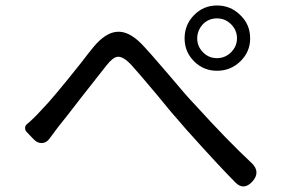

<svg xmlns="http://www.w3.org/2000/svg" viewBox="-20 -725 1040 700"><path d="M839 -59Q780 -118 659 -253Q647 -267 641 -274Q611 -307 550 -382Q483 -462 459 -488Q429 -520 409 -518Q392 -517 367 -485Q343 -455 275 -368Q215 -290 192 -262Q178 -244 160 -219Q149 -204 132.5 -203.5Q116 -203 103 -217L98 -222L78 -243Q71 -250 71.5 -259Q72 -268 79 -273Q102 -292 132 -325Q170 -363 274 -494Q307 -537 322 -555Q365 -606 406 -609Q448 -613 495 -566Q524 -536 594 -454Q660 -375 691 -343Q810 -212 897 -131Q931 -99 901 -64Q869 -29 839 -59ZM771 -467Q722 -467 687.5 -501.5Q653 -536 653 -585Q653 -635 687.5 -670Q722 -705 771 -705Q821 -705 856 -670Q892 -636 892 -585Q892 -536 856.5 -501.5Q821 -467 771 -467ZM771 -513Q801 -513 822.5 -534.5Q844 -556 844 -585.5Q844 -615 822.5 -636.5Q801 -658 771 -658Q741 -658 720 -637Q699 -614 699 -585Q699 -556 720 -534.5Q741 -513 771 -513Z"/></svg>

Font: GenSenRounded TW R
Style: Regular
Weight: 400
Version: Version 1.501;PS 1;hotconv 16.6.51;makeotf.lib2.5.65220